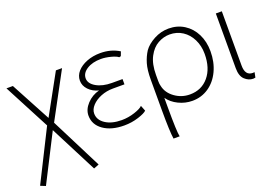

<svg xmlns="http://www.w3.org/2000/svg" viewBox="-95 -766 1769 1233"><g transform="rotate(-20 789.5 -149.5)"><path d="M14 -484H58L203 -213L352 -484H394L226 -172L403 178L367 192L202 -130L38 192L3 178L178 -171Z M568 -268Q526 -279 500 -306.5Q474 -334 474 -369Q474 -403 498 -430.5Q522 -458 564 -474.5Q606 -491 657 -491Q730 -491 786 -456L775 -427L763 -424Q751 -435 715 -444.5Q679 -454 648 -454Q590 -454 552 -430Q514 -406 514 -370Q514 -334 556.5 -309.5Q599 -285 663 -285H735V-249H656Q612 -249 573.5 -233.5Q535 -218 511.5 -192.5Q488 -167 488 -139Q488 -95 530.5 -67Q573 -39 641 -39Q686 -39 730 -53.5Q774 -68 787 -83L802 -45Q789 -31 742.5 -16Q696 -1 645 -1Q557 -1 503 -39Q449 -77 449 -139Q449 -181 483.5 -218Q518 -255 568 -268Z M951 -404Q975 -438 1022.5 -463.5Q1070 -489 1123 -489Q1182 -489 1228.5 -459.5Q1275 -430 1301 -378Q1327 -326 1327 -260Q1327 -186 1299 -126.5Q1271 -67 1221.5 -33.5Q1172 0 1110 0Q1061 0 1016 -22Q971 -44 946 -80V-15Q946 151 954 186H912Q904 135 904 -10V-219Q904 -286 916.5 -328Q929 -370 951 -404ZM950 -161Q960 -111 1006 -77.5Q1052 -44 1109 -44Q1189 -44 1237.5 -102Q1286 -160 1286 -257Q1286 -312 1264 -356.5Q1242 -401 1203.5 -426Q1165 -451 1116 -451Q1075 -451 1036 -429.5Q997 -408 971.5 -359.5Q946 -311 946 -236V-195Q946 -173 950 -161Z M1483 -476V-105Q1483 -36 1535 -36Q1543 -36 1547 -37L1540 -2Q1532 0 1525 0Q1494 0 1468 -24Q1442 -48 1442 -102V-476Z"/></g></svg>

Font: Gmarket Sans TTF Light
Style: Regular
Weight: 300
Designer: Creative Director : Sungho Lee; Art Director : Kiwoong Choi; Project Manager : Sori Yang, Jongwook Yoon; Font Designer :
Foundry: Sandoll Inc.
Version: Version 1.000;hotconv 1.0.109;makeotfexe 2.5.65596